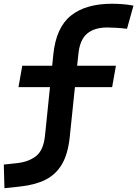

<svg xmlns="http://www.w3.org/2000/svg" viewBox="-65 -762 726 1015"><path d="M-41.5 232.9 -44.9 107.9 23.4 100.6Q87.4 93.8 126.2 62.7Q165 31.7 172.9 -44.9L199.2 -301.3H32.7L52.7 -414.6H210.9L216.8 -473.6Q231.4 -616.7 309.8 -679.4Q388.2 -742.2 526.9 -742.2Q586.9 -742.2 640.6 -732.4L606.4 -609.9Q572.3 -613.8 547.4 -615.2Q522.5 -616.7 502 -616.7Q434.1 -616.7 395.8 -584.5Q357.4 -552.2 349.6 -478.5L342.8 -414.6H547.9L527.8 -301.3H331.1L303.7 -37.6Q294.4 52.2 262.2 106.7Q230 161.1 174.8 188.5Q119.6 215.8 41 224.1Z"/></svg>

Font: Cascadia Code PL
Style: Bold Italic
Weight: 700
Italic angle: -10°
Monospace: yes
Designer: Aaron Bell
Foundry: Saja Typeworks
Version: Version 2404.023; ttfautohint (v1.8.4)